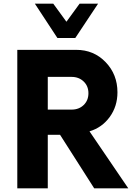

<svg xmlns="http://www.w3.org/2000/svg" viewBox="-20 -1020 715 1040"><path d="M387.7 -814H291L168.9 -1000H268.6L339.8 -902.3L411.1 -1000H511.2ZM464.8 -308.6 674.8 0H490.2L305.2 -290H238.8V0H73.7V-750H392.6Q488.3 -750 552.2 -683.3Q616.2 -616.7 616.2 -520Q616.2 -443.8 574.2 -386.2Q532.2 -328.6 464.8 -308.6ZM367.7 -426.3Q407.7 -426.3 433.3 -451.2Q459 -476.1 459 -515.1Q459 -553.7 433.1 -578.6Q407.2 -603.5 367.7 -603.5H238.8V-426.3Z"/></svg>

Font: Now
Style: Bold
Weight: 700
Designer: Alfredo Marco Pradil
Foundry: Alfredo Marco Pradil
Version: Version 1.002;PS 001.002;hotconv 1.0.88;makeotf.lib2.5.64775